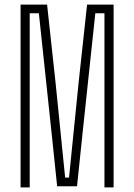

<svg xmlns="http://www.w3.org/2000/svg" viewBox="-20 -820 587 840"><path d="M70 0V-800H186L223 -459L265 -43H282L324 -459L361 -800H477V0H437V-762H397L340 -226L317 -5H230L207 -226L150 -762H110V0Z"/></svg>

Font: Big Shoulders Text Thin
Style: Regular
Weight: 100
Designer: Patric King
Foundry: XO Type Co
Version: Version 1.000; ttfautohint (v1.8.2)